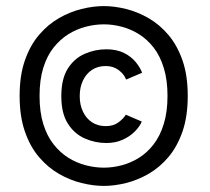

<svg xmlns="http://www.w3.org/2000/svg" viewBox="-20 -664 690 631"><path d="M321.5 -53Q286.5 -53 248 -62.5Q209.5 -72 173.5 -92.8Q137.5 -113.5 108.2 -147.8Q79 -182 61.8 -231.8Q44.5 -281.5 44.5 -349Q44.5 -416 61.8 -465.5Q79 -515 108.2 -549.2Q137.5 -583.5 173.5 -604.2Q209.5 -625 248 -634.5Q286.5 -644 321.5 -644Q356 -644 394.2 -634.5Q432.5 -625 468.5 -604.2Q504.5 -583.5 533.5 -549.2Q562.5 -515 579.8 -465.5Q597 -416 597 -349Q597 -281.5 579.8 -231.8Q562.5 -182 533.5 -147.8Q504.5 -113.5 468.5 -92.8Q432.5 -72 394.2 -62.5Q356 -53 321.5 -53ZM329.5 -194Q292.5 -194 258.5 -209Q224.5 -224 203 -257.8Q181.5 -291.5 181.5 -348Q181.5 -405 203 -438.8Q224.5 -472.5 258.5 -487.2Q292.5 -502 329.5 -502Q363.5 -502 387.8 -489.8Q412 -477.5 426.5 -459.5Q441 -441.5 447 -425L394.5 -402.5Q388 -420 370.2 -433.5Q352.5 -447 327.5 -447Q301.5 -447 282.5 -434.5Q263.5 -422 252.8 -399.8Q242 -377.5 242 -348Q242 -319 252.8 -296.8Q263.5 -274.5 282.5 -262Q301.5 -249.5 327.5 -249.5Q353 -249.5 369.5 -262Q386 -274.5 393.5 -287L446 -264.5Q439.5 -248.5 423.2 -232Q407 -215.5 383.2 -204.8Q359.5 -194 329.5 -194ZM321.5 -113Q350.5 -113 380 -120.8Q409.5 -128.5 436.5 -145.2Q463.5 -162 484.8 -189.5Q506 -217 518.2 -256.5Q530.5 -296 530.5 -349Q530.5 -401.5 518.2 -441Q506 -480.5 484.8 -507.8Q463.5 -535 436.5 -551.8Q409.5 -568.5 380 -576.2Q350.5 -584 321.5 -584Q292 -584 262 -576.2Q232 -568.5 205 -551.8Q178 -535 156.2 -507.8Q134.5 -480.5 122.2 -441Q110 -401.5 110 -349Q110 -296 122.2 -256.5Q134.5 -217 156.2 -189.5Q178 -162 205 -145.2Q232 -128.5 262 -120.8Q292 -113 321.5 -113Z"/></svg>

Font: Trispace Thin
Style: Regular
Weight: 400
Version: Version 1.210